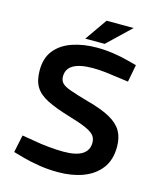

<svg xmlns="http://www.w3.org/2000/svg" viewBox="-127 -958 886 1060"><g transform="rotate(15 316.0 -428.5)"><path d="M307 10Q250 10 199 2Q148 -6 104 -18L44 -35L65 -135L137 -123Q174 -116 221 -111.5Q268 -107 306 -107Q377 -107 412.5 -129.5Q448 -152 448 -196Q448 -218 436.5 -234.5Q425 -251 391 -267Q357 -283 289 -303Q205 -328 155.5 -353Q106 -378 84.5 -414Q63 -450 63 -507Q63 -579 99.5 -623.5Q136 -668 198.5 -689Q261 -710 338 -710Q383 -710 431.5 -703Q480 -696 527 -683L569 -672L550 -573L491 -581Q457 -586 419 -590.5Q381 -595 345 -595Q271 -595 233.5 -573.5Q196 -552 196 -508Q196 -486 208.5 -471.5Q221 -457 257 -444Q293 -431 363 -411Q446 -389 494.5 -362Q543 -335 564 -298.5Q585 -262 585 -209Q585 -134 548 -85.5Q511 -37 448 -13.5Q385 10 307 10ZM261 -741 349 -867H504L372 -741Z"/></g></svg>

Font: REM Medium
Style: Regular
Weight: 500
Designer: Octavio Pardo
Foundry: Ashler Design
Version: Version 1.005;gftools[0.9.28]